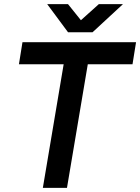

<svg xmlns="http://www.w3.org/2000/svg" viewBox="-20 -903 674 923"><path d="M186 0 286 -594H71L88 -700H634L617 -594H402L302 0ZM308 -748V-751L455 -883H571L425 -748ZM307 -748 207 -883H307L413 -751L412 -748Z"/></svg>

Font: Figtree Light SemiBold
Style: Italic
Weight: 600
Italic angle: -9.5°
Version: Version 2.001;gftools[0.9.30]